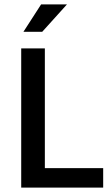

<svg xmlns="http://www.w3.org/2000/svg" viewBox="-20 -849 500 869"><path d="M76 -630H183V-88H447V0H76ZM171 -705H86L166 -829H283Z"/></svg>

Font: Mukta Medium
Style: Regular
Weight: 500
Designer: Girish Dalvi and Yashodeep Gholap
Foundry: Ek Type
Version: Version 2.538;PS 1.002;hotconv 16.6.51;makeotf.lib2.5.65220;